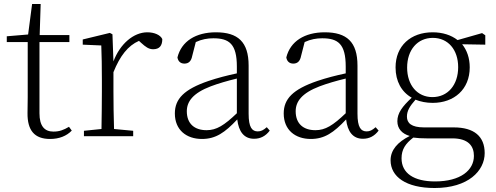

<svg xmlns="http://www.w3.org/2000/svg" viewBox="-20 -683 2486 963"><path d="M326 -47C299 -31 278 -23 248 -23C203 -23 178 -51 178 -115V-472H328V-507H179L184 -663H141L121 -510L14 -501V-472H119V-195C119 -160 118 -140 118 -116C117 -29 153 14 231 14C277 14 314 -1 340 -28Z M544 -511 531 -518 395 -485V-459L488 -455C490 -405 491 -349 491 -281V-226C491 -172 490 -91 489 -36L401 -27V0H648V-27L552 -36C550 -91 549 -173 549 -226V-321C582 -403 622 -454 677 -478L688 -468C710 -448 726 -436 748 -436C780 -436 794 -454 794 -487C785 -507 755 -521 719 -521C650 -521 582 -463 549 -375Z M1168 -115C1104 -54 1066 -30 1016 -30C956 -30 917 -62 917 -125C917 -174 948 -216 1037 -250C1074 -264 1122 -278 1168 -289ZM1318 -45C1301 -30 1289 -24 1273 -24C1244 -24 1227 -44 1227 -113V-354C1227 -473 1173 -521 1063 -521C962 -521 890 -476 870 -395C873 -376 885 -364 905 -364C926 -364 939 -376 944 -402L962 -472C992 -486 1021 -491 1050 -491C1130 -491 1168 -462 1168 -349V-315C1121 -305 1070 -292 1026 -277C903 -235 857 -187 857 -114C857 -31 915 14 993 14C1062 14 1108 -18 1170 -84C1177 -23 1204 13 1254 13C1286 13 1312 0 1333 -28Z M1714 -115C1650 -54 1612 -30 1562 -30C1502 -30 1463 -62 1463 -125C1463 -174 1494 -216 1583 -250C1620 -264 1668 -278 1714 -289ZM1864 -45C1847 -30 1835 -24 1819 -24C1790 -24 1773 -44 1773 -113V-354C1773 -473 1719 -521 1609 -521C1508 -521 1436 -476 1416 -395C1419 -376 1431 -364 1451 -364C1472 -364 1485 -376 1490 -402L1508 -472C1538 -486 1567 -491 1596 -491C1676 -491 1714 -462 1714 -349V-315C1667 -305 1616 -292 1572 -277C1449 -235 1403 -187 1403 -114C1403 -31 1461 14 1539 14C1608 14 1654 -18 1716 -84C1723 -23 1750 13 1800 13C1832 13 1858 0 1879 -28Z M2149 -196C2073 -196 2022 -256 2022 -344C2022 -433 2074 -493 2151 -493C2227 -493 2278 -434 2278 -346C2278 -257 2226 -196 2149 -196ZM2248 11C2331 11 2357 51 2357 99C2357 170 2291 227 2162 227C2056 227 1994 186 1994 111C1994 66 2014 37 2053 7C2074 10 2096 11 2119 11ZM2414 -506 2398 -517 2275 -482C2243 -507 2200 -521 2150 -521C2040 -521 1964 -453 1964 -345C1964 -275 1994 -222 2045 -193C1998 -149 1973 -116 1973 -75C1973 -37 1997 -12 2035 -1C1975 29 1939 69 1939 121C1939 203 2016 260 2160 260C2328 260 2411 174 2411 85C2411 1 2358 -44 2256 -44H2107C2043 -44 2021 -66 2021 -98C2021 -128 2036 -151 2064 -183C2089 -173 2118 -167 2150 -167C2258 -167 2336 -235 2336 -345C2336 -392 2322 -431 2298 -461L2414 -459Z"/></svg>

Font: Noto Serif CJK KR ExtraLight
Style: Regular
Weight: 250
Designer: Ryoko NISHIZUKA 西塚涼子 (kana & ideographs); Frank Grießhammer (Latin, Greek & Cyrillic); Wenlong ZHANG 张文龙 (bopomofo); San
Foundry: Adobe Systems Incorporated
Version: Version 1.000;PS 1;hotconv 16.6.53;makeotf.lib2.5.65590